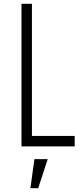

<svg xmlns="http://www.w3.org/2000/svg" viewBox="-20 -770 435 1010"><path d="M148 -750V-55H373V0H93V-750ZM140 220 161 67H231L181 220Z"/></svg>

Font: Mohave Light
Style: Regular
Weight: 300
Designer: Gumpita Rahayu
Foundry: Tokotype
Version: Version 2.003